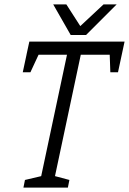

<svg xmlns="http://www.w3.org/2000/svg" viewBox="-20 -857 589 877"><path d="M220 0H157L286 -607H101L114 -667H549L536 -607H349ZM210 0 222 -55 297 -35 290 0ZM84 -527 114 -667H184L119 -527ZM519 -527H484L479 -667H549ZM87 0 94 -35 179 -55 167 0ZM303 -697 453 -837H513L373 -697ZM373 -697H303L223 -837H283Z"/></svg>

Font: Epunda Slab Light
Style: Italic
Weight: 300
Italic angle: -12°
Designer: Simon Atzbach
Foundry: typofactur
Version: Version 1.102